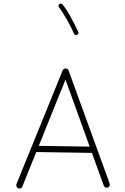

<svg xmlns="http://www.w3.org/2000/svg" viewBox="-20 -1049 712 1091"><path d="M83 20.5Q76.7 17.1 73.7 10Q70.8 2.9 73.7 -3.4L336.4 -649.9Q339.8 -656.7 347.4 -659.4Q355 -662.1 361.3 -658.2Q368.2 -654.8 369.6 -648.9L603 -6.3Q605.5 0.5 602.5 7.3Q599.6 14.2 592.8 16.6Q585.9 19 579.1 16.1Q572.3 13.2 569.8 6.3L502.4 -180.2L186 -185.1L106.9 11.2Q99.1 27.3 83 20.5ZM352.1 -596.7 200.2 -220.2 489.7 -215.8ZM317.4 -1025.9Q321.3 -1029.3 326.7 -1028.6Q332 -1027.8 335.4 -1023.9Q358.4 -995.1 382.8 -950.4Q407.2 -905.8 424.3 -868.2Q429.7 -856.4 418 -851.1Q406.2 -845.7 400.9 -857.4Q384.3 -894.5 359.9 -938Q335.4 -981.4 314.9 -1007.8Q311.5 -1011.7 312.5 -1017.1Q313.5 -1022.5 317.4 -1025.9Z"/></svg>

Font: Mikhak ExtraLight
Style: Regular
Weight: 200
Designer: Amin Abedi
Version: Version 3.3